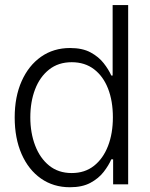

<svg xmlns="http://www.w3.org/2000/svg" viewBox="-20 -748 608 779"><path d="M263.7 11.7Q196.8 11.7 146.2 -23.7Q95.7 -59.1 67.6 -123Q39.6 -187 39.6 -271.5Q39.6 -355.5 67.9 -418.9Q96.2 -482.4 146.7 -517.8Q197.3 -553.2 264.2 -553.2Q314.5 -553.2 347.4 -535.4Q380.4 -517.6 400.6 -491.7Q420.9 -465.8 431.6 -441.4H437V-727.5H500V0H439V-101.6H431.6Q420.9 -76.7 400.4 -50.3Q379.9 -23.9 346.7 -6.1Q313.5 11.7 263.7 11.7ZM271 -45.9Q324.2 -45.9 361.3 -75.2Q398.4 -104.5 418.2 -155.5Q438 -206.5 438 -272Q438 -337.9 418.5 -388.2Q398.9 -438.5 361.6 -467Q324.2 -495.6 271 -495.6Q216.8 -495.6 179.2 -465.8Q141.6 -436 122.3 -385.5Q103 -335 103 -272Q103 -209 122.6 -157.7Q142.1 -106.4 179.4 -76.2Q216.8 -45.9 271 -45.9Z"/></svg>

Font: Inter Tight Light
Style: Regular
Weight: 300
Designer: Rasmus Andersson
Foundry: rsms
Version: Version 3.004